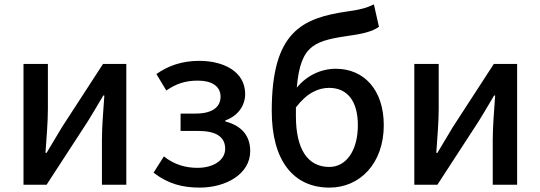

<svg xmlns="http://www.w3.org/2000/svg" viewBox="-20 -841 2460 874"><path d="M87 0H192L380 -289C400 -321 430 -372 450 -406H455C450 -335 444 -262 444 -205V0H555V-550H449L262 -262C243 -229 211 -178 192 -145H187C192 -215 198 -288 198 -345V-550H87Z M889 13C1009 13 1119 -49 1119 -153C1119 -230 1072 -271 1006 -288V-293C1065 -314 1096 -362 1096 -413C1096 -516 997 -564 887 -564C809 -564 746 -542 692 -504L737 -429C781 -459 822 -474 881 -474C943 -474 984 -449 984 -401C984 -353 946 -324 870 -324H802V-245H882C962 -245 1005 -219 1005 -164C1005 -110 949 -77 879 -77C828 -77 775 -90 726 -129L679 -55C746 -3 813 13 889 13Z M1327 -352C1377 -418 1429 -441 1478 -441C1562 -441 1609 -380 1609 -271C1609 -157 1557 -81 1479 -81C1380 -81 1327 -163 1327 -312ZM1682 -821C1648 -805 1625 -798 1562 -789C1354 -759 1217 -696 1217 -336C1217 -113 1313 13 1480 13C1618 13 1727 -97 1727 -271C1727 -434 1635 -528 1509 -528C1442 -528 1377 -498 1331 -442C1348 -644 1416 -656 1586 -681C1633 -688 1676 -698 1705 -719Z M1866 0H1971L2159 -289C2179 -321 2209 -372 2229 -406H2234C2229 -335 2223 -262 2223 -205V0H2334V-550H2228L2041 -262C2022 -229 1990 -178 1971 -145H1966C1971 -215 1977 -288 1977 -345V-550H1866Z"/></svg>

Font: Source Han Sans KR Medium
Style: Regular
Weight: 500
Designer: Ryoko NISHIZUKA (kana & ideographs); Paul D. Hunt (Latin, Greek & Cyrillic); Wenlong ZHANG (bopomofo); Sandoll Communica
Foundry: Adobe Systems Incorporated
Version: Version 1.001;PS 1.001;hotconv 1.0.78;makeotf.lib2.5.61930